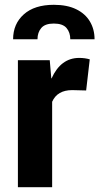

<svg xmlns="http://www.w3.org/2000/svg" viewBox="-20 -779 414 799"><path d="M197 0H54.5V-528.5H187L193.5 -453L194.5 -452.5Q233 -538 309.5 -538Q333.5 -538 353.5 -532L338.5 -402.5L280.5 -404Q218.5 -404 197 -355.5ZM204 -759Q259.5 -759 297.2 -740.5Q335 -722 354.2 -689.5Q373.5 -657 373.5 -615.5H272.5Q272.5 -644 256.8 -662.5Q241 -681 204 -681Q167.5 -681 151.8 -662.5Q136 -644 136 -615.5H34.5Q34.5 -679.5 79 -719.2Q123.5 -759 204 -759Z"/></svg>

Font: Roberto Sans
Style: Bold
Weight: 700
Designer: Google (font) & Cristiano Sobral (main changes)
Version: Version 1.000;October 12, 2021;FontCreator 14.0.0.2814 64-bi